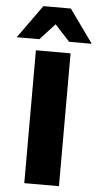

<svg xmlns="http://www.w3.org/2000/svg" viewBox="-105 -978 522 1015"><g transform="rotate(5 156.0 -470.5)"><path d="M64 0V-705H248V0ZM-43 -765 83 -941H229L355 -765H235L156 -851L77 -765Z"/></g></svg>

Font: Nunito Sans 12pt ExtraLight Black
Style: Regular
Weight: 900
Version: Version 3.101;gftools[0.9.27]